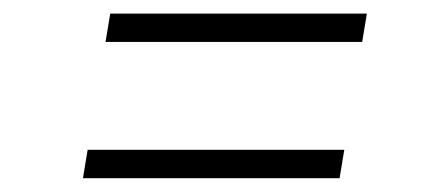

<svg xmlns="http://www.w3.org/2000/svg" viewBox="-20 -423 644 278"><path d="M132.8 -362.3 139.6 -403.3H511.2L504.4 -362.3ZM100.1 -165 106.9 -206.1H478.5L471.7 -165Z"/></svg>

Font: Inter 28pt ExtraLight
Style: Italic
Weight: 250
Italic angle: -9.3988°
Designer: Rasmus Andersson
Foundry: rsms
Version: Version 4.001;git-66647c0bb